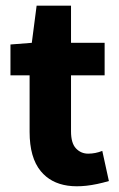

<svg xmlns="http://www.w3.org/2000/svg" viewBox="-20 -648 423 681"><path d="M85 -180.2V-380.9H17.1V-490.2L92.8 -496.1L109.9 -627.9H231.9V-496.1H351.1V-380.9H231.9V-182.1Q231.9 -140.1 249.5 -121.6Q267.1 -103 292.7 -103Q318.4 -103 342.8 -112.8L366.2 -5.9Q194.8 44.4 124.5 -41Q85 -88.9 85 -180.2Z"/></svg>

Font: SourceSansPro-Bold
Style: Bold
Weight: 700
Designer: Paul D. Hunt
Foundry: Adobe Systems Incorporated
Version: Version 1.050;PS Version 1.000;hotconv 1.0.70;makeotf.lib2.5